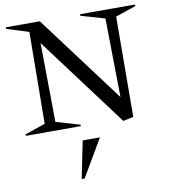

<svg xmlns="http://www.w3.org/2000/svg" viewBox="-94 -680 919 1044"><g transform="rotate(-10 365.0 -158.0)"><path d="M549.8 12.2 180.2 -482.9 185.1 -46.9 317.9 -7.8 316.9 0H14.2L13.2 -7.8L126 -46.9L130.9 -553.2L7.8 -591.8L9.8 -600.1H196.8L557.1 -118.2L550.8 -553.2L418 -591.8L419.9 -600.1H721.2L723.1 -591.8L609.9 -553.2L606.9 0ZM272 284.2 314 78.1H409.2L288.1 284.2Z"/></g></svg>

Font: Halibut
Style: Regular
Weight: 400
Designer: Matteo Maggi
Foundry: Collletttivo
Version: Version 3.080 | FøM Fix